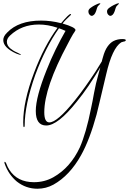

<svg xmlns="http://www.w3.org/2000/svg" viewBox="-34 -723 790 1175"><path d="M195 432Q125 432 69 388Q44 367 25 339.5Q6 312 -6 277Q-7 276 -7 272Q-7 267 -4 267Q-2 267 3 275Q8 288 13 298.5Q18 309 23 316Q72 392 174 392Q238 392 292 362Q397 303 455 178Q473 137 490.5 77Q508 17 524 -64Q532 -100 541.5 -154Q551 -208 571 -279L580 -311Q544 -251 508.5 -198.5Q473 -146 436 -101Q320 45 249 45Q185 45 185 -44Q185 -129 251 -294Q277 -360 306.5 -420Q336 -480 367 -534Q357 -539 347 -542.5Q337 -546 327 -550Q287 -494 250.5 -422.5Q214 -351 182 -265Q117 -82 117 46Q117 55 112 55Q108 55 108 26Q108 -103 174 -277Q236 -442 318 -553Q258 -573 204 -573Q98 -573 27 -505Q8 -487 8 -468Q8 -444 30 -426Q37 -420 47.5 -413.5Q58 -407 72 -401Q95 -390 95 -388Q95 -387 93 -387Q87 -387 66 -395Q-14 -431 -14 -478Q-14 -501 10 -524Q80 -597 218 -597Q248 -597 278.5 -593Q309 -589 340 -581Q387 -637 397 -637Q401 -637 401 -634Q399 -630 397 -629Q381 -614 369 -602Q357 -590 349 -579Q428 -556 428 -539L427 -536Q425 -532 421.5 -526.5Q418 -521 413 -514Q406 -501 397.5 -486.5Q389 -472 381 -455Q237 -187 237 -36Q237 26 268 26Q316 26 423 -107Q456 -148 487.5 -192.5Q519 -237 550 -284Q565 -307 589 -347Q590 -351 591.5 -357.5Q593 -364 596 -373Q607 -414 624 -438Q641 -462 661 -472Q685 -484 715 -484Q736 -484 736 -477Q736 -473 730 -470Q726 -470 721 -468Q716 -466 708 -464Q653 -429 616 -269Q589 -154 574 -92Q559 -30 557 -22Q515 132 462 227Q393 351 293 407Q247 432 195 432ZM526 -626Q521 -626 514 -633.5Q507 -641 507 -654Q507 -665 520.5 -675Q534 -685 548 -692Q559 -698 566.5 -700.5Q574 -703 577 -703Q580 -703 580 -700Q580 -699 575 -695Q570 -691 566 -686Q562 -681 559.5 -673Q557 -665 554 -655Q544 -626 526 -626ZM640 -626Q635 -626 628 -633.5Q621 -641 621 -654Q621 -665 634.5 -675Q648 -685 662 -692Q673 -698 680.5 -700.5Q688 -703 691 -703Q694 -703 694 -700Q694 -699 689 -695Q684 -691 680 -686Q676 -681 673.5 -673Q671 -665 668 -655Q658 -626 640 -626Z"/></svg>

Font: Ruthie
Style: Regular
Weight: 400
Designer: Robert E. Leuschke
Foundry: Robert E. Leuschke
Version: Version 1.012